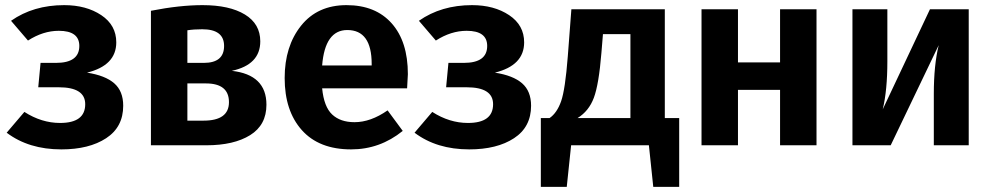

<svg xmlns="http://www.w3.org/2000/svg" viewBox="-20 -566 3864 748"><path d="M230 -546Q316 -546 374.5 -507Q433 -468 433 -401Q433 -311 319 -283Q390 -272 425 -241.5Q460 -211 460 -154Q460 -71 393.5 -27.5Q327 16 219 16Q92 16 6 -49L75 -130Q142 -87 214 -87Q312 -87 312 -160Q312 -226 209 -226H129L138 -321H198Q289 -321 289 -387Q289 -446 209 -446Q148 -446 89 -408L23 -485Q110 -546 230 -546Z M710 -96H773Q872 -96 872 -168Q872 -241 782 -241H710ZM768 -452Q735 -452 710 -448V-321H774Q853 -321 853 -387Q853 -452 768 -452ZM883 -290Q1018 -275 1018 -158Q1018 -79 954.5 -39.5Q891 0 784 0H568V-524Q680 -546 769 -546Q874 -546 934 -509.5Q994 -473 994 -405Q994 -314 883 -290Z M1428 -311V-317Q1428 -449 1333 -449Q1246 -449 1235 -311ZM1569 -277Q1569 -267 1566 -222H1235Q1242 -150 1274 -120Q1306 -90 1361 -90Q1424 -90 1490 -136L1549 -56Q1460 16 1348 16Q1223 16 1156 -59Q1089 -134 1089 -262Q1089 -386 1153 -466Q1217 -546 1330 -546Q1443 -546 1506 -475Q1569 -404 1569 -277Z M1819 -546Q1905 -546 1963.5 -507Q2022 -468 2022 -401Q2022 -311 1908 -283Q1979 -272 2014 -241.5Q2049 -211 2049 -154Q2049 -71 1982.5 -27.5Q1916 16 1808 16Q1681 16 1595 -49L1664 -130Q1731 -87 1803 -87Q1901 -87 1901 -160Q1901 -226 1798 -226H1718L1727 -321H1787Q1878 -321 1878 -387Q1878 -446 1798 -446Q1737 -446 1678 -408L1612 -485Q1699 -546 1819 -546Z M2436 -433H2329L2323 -360Q2313 -237 2293.5 -185Q2274 -133 2230 -106H2436ZM2626 -106V162H2525L2508 0H2205L2188 162H2087V-106H2121Q2150 -126 2166 -171.5Q2182 -217 2192 -346L2206 -530H2570V-106Z M3019 -216H2855V0H2713V-530H2855V-323H3019V-530H3161V0H3019Z M3754 0H3618V-201Q3618 -312 3637 -390L3450 0H3301V-530H3437V-327Q3437 -214 3419 -140L3603 -530H3754Z"/></svg>

Font: FiraSans
Style: Regular
Weight: 600
Designer: Carrois Corporate & Edenspiekermann AG
Foundry: Carrois Corporate GbR & Edenspiekermann AG
Version: Version 3.106;PS 003.106;hotconv 1.0.70;makeotf.lib2.5.58329